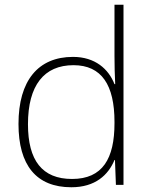

<svg xmlns="http://www.w3.org/2000/svg" viewBox="-20 -780 630 810"><path d="M281 10C382 10 437 -42 463 -105H465L469 0H501V-760H463V-544C463 -506 464 -464 466 -425H463C438 -489 381 -540 288 -540C141 -540 58 -440 58 -257C58 -83 133 10 281 10ZM284 -25C158 -25 98 -103 98 -256C98 -420 166 -505 290 -505C409 -505 463 -421 463 -266V-260C463 -111 413 -25 284 -25Z"/></svg>

Font: Noto Sans Tamil ExtraLight
Style: Regular
Weight: 200
Designer: Jelle Bosma - Monotype Design Team
Foundry: Monotype Imaging Inc.
Version: Version 2.004